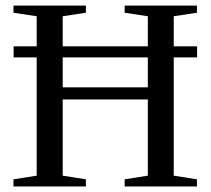

<svg xmlns="http://www.w3.org/2000/svg" viewBox="-20 -675 762 695"><path d="M28.8 0V-25.9L112.8 -39.1V-467.3H29.3V-507.3H112.8V-616.2L28.8 -628.9V-654.8H291V-628.9L207 -616.2V-507.3H515.1V-616.2L431.2 -628.9V-654.8H692.9V-628.9L608.9 -616.2V-507.3H693.4V-467.3H608.9V-39.1L692.9 -25.9V0H431.2V-25.9L515.1 -39.1V-314.9H207V-39.1L291 -25.9V0ZM515.1 -358.9V-467.3H207V-358.9Z"/></svg>

Font: Liberation Serif
Style: Regular
Weight: 400
Designer: Steve Matteson
Foundry: Ascender Corporation
Version: Version 2.1.5